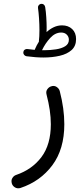

<svg xmlns="http://www.w3.org/2000/svg" viewBox="-20 -734 428 1029"><path d="M105 -454.6Q106 -462.9 112.3 -467.5Q118.7 -472.2 126.5 -471.2Q146.5 -468.3 166 -466.8Q166.5 -468.3 167 -469.7Q176.3 -491.7 188.5 -510.7Q188.5 -512.2 188.5 -514.2Q191.4 -537.1 191.4 -573.2Q191.4 -602.5 189.2 -635.3Q187 -668 183.6 -691.9Q182.6 -700.2 187.7 -706.3Q192.9 -712.4 199.7 -713.4Q208.5 -714.4 214.8 -709.2Q221.2 -704.1 222.2 -695.8Q226.1 -671.9 228 -641.6Q230 -611.3 230 -586.9Q230 -574.2 229.5 -562Q247.6 -578.6 268.6 -588.4Q289.6 -598.1 312.5 -598.1Q345.7 -598.1 366.7 -578.4Q387.7 -558.6 387.7 -524.4Q387.7 -487.3 363.8 -465.8Q339.8 -444.3 300.3 -435.1Q260.7 -425.8 213.4 -425.8Q171.9 -425.8 121.6 -432.6Q113.8 -434.1 108.9 -440.4Q104 -446.8 105 -454.6ZM308.1 -559.6Q275.9 -559.6 249.3 -530.8Q222.7 -502 205.1 -464.8Q210.4 -464.8 215.8 -464.8Q249 -464.8 279.5 -469.5Q310.1 -474.1 329.6 -486.3Q349.1 -498.5 349.1 -521Q349.1 -537.1 337.9 -548.3Q326.7 -559.6 308.1 -559.6ZM252 -270.5Q269.5 -277.3 283.2 -268.3Q296.9 -259.3 300.3 -245.6Q324.7 -151.9 324.7 -68.4Q324.7 65.4 260.5 151.6Q196.3 237.8 89.8 273.4Q73.7 278.3 60.5 270.5Q47.4 262.7 43.5 249.5Q38.6 232.4 46.4 220Q54.2 207.5 66.4 203.6Q152.3 174.3 202.4 107.4Q252.4 40.5 252.4 -68.4Q252.4 -104.5 246.6 -144.3Q240.7 -184.1 229.5 -227.1Q225.1 -243.7 233.2 -255.1Q241.2 -266.6 252 -270.5Z"/></svg>

Font: Mikhak-FD Regular
Style: FD-Regular
Weight: 400
Designer: Amin Abedi
Version: Version 3.2